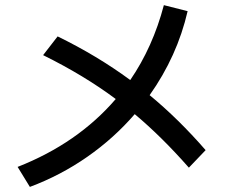

<svg xmlns="http://www.w3.org/2000/svg" viewBox="-20 -734 904 750"><path d="M432.1 -347.2Q308.6 -439.5 148.4 -518.6L205.1 -591.8Q359.4 -516.6 488.8 -421.4Q577.1 -550.3 620.1 -713.9L712.9 -690.4Q672.4 -514.6 564.5 -362.3Q677.2 -269.5 783.2 -147.5L717.8 -79.1Q611.8 -199.7 506.3 -288.1Q424.8 -193.8 320.8 -121.3Q216.8 -48.8 96.7 -3.9L48.8 -82Q283.7 -174.3 432.1 -347.2Z"/></svg>

Font: Pretendard GOV Medium
Style: Regular
Weight: 500
Designer: Base glyphs from Inter by Rasmus Andersson; Hangeul glyphs from Noto Sans CJK(Source Han Sans) by Jang Soo-young and Kan
Foundry: Kil Hyung-jin
Version: Version 1.309